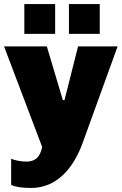

<svg xmlns="http://www.w3.org/2000/svg" viewBox="-24 -740 600 947"><path d="M248 -720H96V-573H248ZM468 -720H316V-573H468ZM556 -511H361L294 -246H286L207 -511H-4L184 -15C178 10 168 57 106 57C78 57 46 50 31 43V172C54 183 87 187 130 187C255 187 338 91 384 -36Z"/></svg>

Font: Chivo Light
Style: Bold
Weight: 900
Designer: Hector Gatti
Foundry: Omnibus-Type
Version: Version 1.003;PS 001.003;hotconv 1.0.70;makeotf.lib2.5.58329